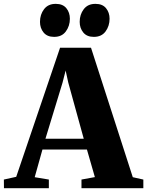

<svg xmlns="http://www.w3.org/2000/svg" viewBox="-62 -998 780 1018"><path d="M24 -60.5 256.5 -745H420.5L642 -58.5L698 -46V0H370V-46L441 -59L399 -205H163L122 -58.5L197 -46V0H-41L-41.5 -46ZM382 -262.5 300 -560 286 -624 269.5 -559.5 179 -262.5ZM224.5 -802.5Q188 -802.5 169 -825.8Q150 -849 150 -882Q150 -921 171.5 -949.2Q193 -977.5 233 -977.5H234Q271 -977.5 289.8 -954.5Q308.5 -931.5 308.5 -898.5Q308.5 -860.5 287.2 -831.5Q266 -802.5 225.5 -802.5ZM435 -802.5Q398.5 -802.5 379.5 -825.8Q360.5 -849 360.5 -882Q360.5 -921 382 -949.2Q403.5 -977.5 443.5 -977.5H444.5Q481.5 -977.5 500.2 -954.5Q519 -931.5 519 -898.5Q519 -860.5 497.8 -831.5Q476.5 -802.5 436 -802.5Z"/></svg>

Font: Merriweather 72pt Black
Style: Regular
Weight: 900
Version: Version 2.100